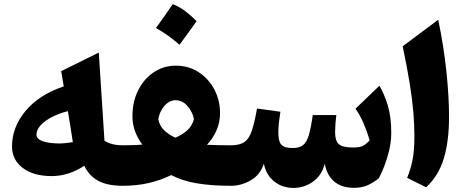

<svg xmlns="http://www.w3.org/2000/svg" viewBox="-20 -898 2254 928"><path d="M288.1 -480.5 275.9 -554.2 457.5 -644 484.9 -218.3Q517.1 -195.8 573.7 -195.8H574.2V0H573.7Q500.5 0 456.1 -23.4Q411.6 -46.9 387.2 -96.7Q311 -46.9 229.5 -46.9Q142.1 -46.9 90.1 -86.2Q38.1 -125.5 38.1 -190.4Q38.1 -282.7 103 -361.3Q168 -439.9 288.1 -480.5ZM308.1 -360.8Q267.1 -350.6 232.4 -333Q197.8 -315.4 177 -293.2Q156.2 -271 156.2 -246.6Q156.2 -225.6 187.7 -215.1Q219.2 -204.6 267.1 -204.6Q284.2 -204.6 301.3 -206.8Q318.4 -209 332 -210.9Q325.7 -252.9 320.1 -288.1Q314.5 -323.2 308.1 -360.8Z M830.1 -580.6Q891.6 -580.6 939.9 -549.3Q988.3 -518.1 1015.9 -465.8Q1043.5 -413.6 1043.5 -350.6Q1043.5 -306.2 1026.4 -267.6Q1009.3 -229 980.5 -198.2Q1004.9 -196.8 1037.4 -196.3Q1069.8 -195.8 1097.2 -195.8H1097.7V0H1097.2Q1001.5 0 931.2 -12Q860.8 -23.9 807.6 -51.8Q755.9 -26.4 697.8 -13.2Q639.6 0 574.2 0Q563.5 0 558.1 -8.1Q552.7 -16.1 552.7 -38.6V-157.2Q552.7 -179.7 558.1 -187.7Q563.5 -195.8 574.2 -195.8Q597.7 -195.8 623.8 -196.5Q649.9 -197.3 668 -199.2Q647 -226.6 633.5 -261.5Q620.1 -296.4 620.1 -336.4Q620.1 -406.2 647.7 -461.4Q675.3 -516.6 722.9 -548.6Q770.5 -580.6 830.1 -580.6ZM829.1 -413.6Q797.9 -413.6 774.4 -386Q751 -358.4 745.1 -321.8Q751.5 -288.6 774.2 -267.6Q796.9 -246.6 827.1 -232.4Q861.3 -246.6 884.8 -267.8Q908.2 -289.1 917.5 -322.3Q910.2 -358.4 885.7 -386Q861.3 -413.6 829.1 -413.6ZM814.9 -877.9Q847.2 -865.7 876 -843.8Q904.8 -821.8 930.2 -795.4Q910.2 -767.6 889.6 -739Q869.1 -710.4 847.7 -681.6Q822.8 -703.6 794.4 -724.1Q766.1 -744.6 733.9 -762.7Q755.4 -792 775.4 -820.8Q795.4 -849.6 814.9 -877.9Z M1691.4 9.8Q1631.3 9.8 1595.5 -20.5Q1559.6 -50.8 1549.8 -106.9Q1534.7 -49.3 1492.2 -19.5Q1449.7 10.3 1398.9 10.3Q1345.2 10.3 1305.9 -20.5Q1266.6 -51.3 1255.4 -106.9Q1237.3 -52.2 1191.4 -26.1Q1145.5 0 1097.7 0Q1086.9 0 1081.5 -8.1Q1076.2 -16.1 1076.2 -38.6V-157.2Q1076.2 -179.7 1081.5 -187.7Q1086.9 -195.8 1097.7 -195.8Q1139.6 -195.8 1162.4 -212.4Q1185.1 -229 1197.8 -267.8Q1210.4 -306.6 1222.2 -373.5L1335.4 -357.9Q1330.6 -328.6 1327.9 -302.5Q1325.2 -276.4 1325.2 -258.8Q1325.2 -217.3 1338.6 -200Q1352.1 -182.6 1395 -182.6Q1426.8 -182.6 1444.6 -196.5Q1462.4 -210.4 1472.7 -245.1Q1482.9 -279.8 1491.7 -341.8H1605.5Q1603 -324.2 1601.3 -300Q1599.6 -275.9 1599.6 -259.3Q1599.6 -217.3 1617.7 -201.2Q1635.7 -185.1 1686 -185.1Q1716.8 -185.1 1732.4 -192.1Q1748 -199.2 1766.6 -219.7Q1755.4 -259.3 1738.3 -299.6Q1721.2 -339.8 1698.2 -372.6L1814 -483.9Q1836.9 -444.8 1854 -389.4Q1871.1 -334 1871.1 -253.9Q1871.1 -206.5 1855.5 -149.7Q1839.8 -92.8 1811 -36.1Q1782.2 -13.7 1755.1 -2Q1728 9.8 1691.4 9.8Z M2098.1 -802.7Q2125.5 -670.4 2137.9 -549.8Q2150.4 -429.2 2150.4 -333Q2150.4 -215.8 2125 -131.8Q2099.6 -47.9 2039.6 7.3L1947.8 -38.6Q1965.3 -80.6 1974.1 -126.2Q1982.9 -171.9 1982.9 -238.3Q1982.9 -294.4 1978 -354.2Q1973.1 -414.1 1960.9 -490.7Q1948.7 -567.4 1926.3 -674.3Z"/></svg>

Font: Pinar-FD ExtraBold
Style: Regular
Weight: 800
Designer: Amin Abedi
Version: Version 3.000